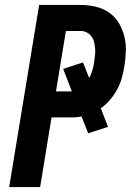

<svg xmlns="http://www.w3.org/2000/svg" viewBox="-20 -755 540 775"><path d="M17 0 138 -735H305Q336 -735 366 -728Q396 -721 420 -704.5Q444 -688 459 -663Q474 -638 481.5 -609.5Q489 -581 488 -549.5Q487 -518 482 -487Q478 -463 471.5 -439.5Q465 -416 453 -394Q441 -372 424.5 -352.5Q408 -333 387 -318L416 -243L336 -217L309 -285Q296 -282 283.5 -281.5Q271 -281 258 -281H188L142 0ZM270 -386 235 -477 315 -503 340 -440Q348 -455 353 -471.5Q358 -488 360 -504Q362 -518 363.5 -531.5Q365 -545 364 -558.5Q363 -572 360 -584.5Q357 -597 349.5 -607.5Q342 -618 330.5 -624Q319 -630 305 -630H246L206 -386Z"/></svg>

Font: Iosevka Term Curly Extrabold
Style: Italic
Weight: 800
Italic angle: -9°
Designer: Belleve Invis
Foundry: Belleve Invis
Version: Version 32.3.0